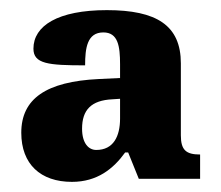

<svg xmlns="http://www.w3.org/2000/svg" viewBox="-20 -739 436 379"><path d="M122 -380C172 -380 204 -406 227 -438H233L254 -386H375V-434C347 -434 337 -443 337 -472V-614C337 -689 289 -719 191 -719C94 -719 46 -688 46 -643C46 -613 75 -610 148 -610C148 -644 152 -675 184 -675C213 -675 217 -648 217 -612V-585L175 -583C71 -578 22 -544 22 -477C22 -415 60 -380 122 -380ZM170 -443C155 -443 142 -456 142 -485C142 -522 160 -541 202 -543L217 -544V-505C217 -470 204 -443 170 -443Z"/></svg>

Font: Noto Serif Sinhala Condensed Black
Style: Regular
Weight: 900
Width: 3
Designer: Jelle Bosma - Monotype Design Team
Foundry: Monotype Imaging Inc.
Version: Version 2.007